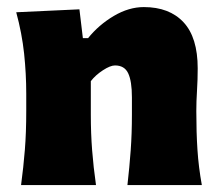

<svg xmlns="http://www.w3.org/2000/svg" viewBox="-20 -536 637 556"><path d="M41 0Q48 -52.5 52 -102.2Q56 -152 56 -214.5V-264.5Q56 -322.5 49.8 -381Q43.5 -439.5 27 -500.5L210 -509L220 -425.5H235Q266 -464 309.5 -489.8Q353 -515.5 396.5 -515.5Q470.5 -515.5 511.5 -471.5Q552.5 -427.5 552.5 -338Q552.5 -305.5 550.5 -273.8Q548.5 -242 548.5 -214.5Q548.5 -152 551.8 -102.2Q555 -52.5 564.5 0H349Q355 -52.5 358.5 -100.8Q362 -149 362 -204V-254Q362 -301 351.2 -323.8Q340.5 -346.5 313 -346.5Q299.5 -346.5 278 -332.5Q256.5 -318.5 243 -301V-204Q243 -149 246.8 -100.8Q250.5 -52.5 258 0Z"/></svg>

Font: Commissioner Flair ExtraBold
Style: Regular
Weight: 800
Designer: Kostas Bartsokas
Foundry: Kostas Bartsokas
Version: Version 1.000; ttfautohint (v1.8.3)